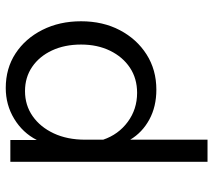

<svg xmlns="http://www.w3.org/2000/svg" viewBox="-57 -491 742 668"><g transform="rotate(-90 314.0 -157.0)"><path d="M162 194H85V-492H161V-400Q186 -449 234.5 -478.5Q283 -508 342 -508Q410 -508 462 -474Q514 -440 544 -380.5Q574 -321 574 -246Q574 -170 543 -111Q512 -52 458.5 -18Q405 16 336 16Q277 16 232 -8.5Q187 -33 162 -75ZM162 -232V-169Q180 -116 224 -83.5Q268 -51 325 -51Q375 -51 412.5 -76Q450 -101 471.5 -145Q493 -189 493 -246Q493 -303 472.5 -347Q452 -391 415.5 -416Q379 -441 331 -441Q282 -441 244 -414.5Q206 -388 184 -341Q162 -294 162 -232Z"/></g></svg>

Font: Wix Madefor Text
Style: Regular
Weight: 400
Designer: Dalton Maag Ltd
Foundry: Dalton Maag Ltd
Version: Version 3.100